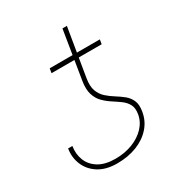

<svg xmlns="http://www.w3.org/2000/svg" viewBox="-159 -760 821 878"><g transform="rotate(-30 252.0 -321.0)"><path d="M401.4 -139.6Q406.2 -169.4 396 -188.7Q385.7 -208 366.7 -221.9Q347.7 -235.8 325.9 -249.8Q304.2 -263.7 285.9 -282Q267.6 -300.3 258.8 -328.1Q250 -356 256.8 -398.4L297.9 -651.4H321.3L279.3 -398.4Q272.9 -359.4 282.2 -334.2Q291.5 -309.1 310.3 -292.2Q329.1 -275.4 350.8 -262Q372.6 -248.5 391.4 -233.4Q410.2 -218.3 419.9 -196.3Q429.7 -174.3 423.8 -139.6Q416.5 -94.2 386.7 -60.8Q356.9 -27.3 310.8 -9.3Q264.6 8.8 207 8.8Q148.4 8.8 109.9 -15.6Q71.3 -40 54.9 -79.6Q38.6 -119.1 45.9 -163.1H68.4Q62 -123.5 75.4 -89.4Q88.9 -55.2 122.8 -34.4Q156.7 -13.7 210.9 -13.7Q259.8 -13.7 300.8 -29.5Q341.8 -45.4 368.7 -74Q395.5 -102.5 401.4 -139.6ZM420.9 -522.5 417 -499H152.3L156.2 -522.5Z"/></g></svg>

Font: Inter Tight Thin
Style: Italic
Weight: 250
Italic angle: -9.39999°
Designer: Rasmus Andersson
Foundry: rsms
Version: Version 3.004